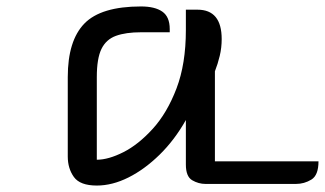

<svg xmlns="http://www.w3.org/2000/svg" viewBox="-20 -570 1007 595"><path d="M280 -331V-75Q316 -75 362.5 -98.5Q409 -122 453.5 -171Q498 -220 527 -296Q556 -372 556 -477V-540H592Q667 -540 667 -449Q667 -422 661 -397Q655 -372 646 -349V-70H967Q967 -27 945 -13.5Q923 0 897 0H617Q595 0 575.5 -11.5Q556 -23 556 -60V-198Q521 -136 474.5 -90.5Q428 -45 378 -20Q328 5 280 5Q228 5 209 -21.5Q190 -48 190 -85V-331Q190 -444 241.5 -497Q293 -550 417 -550Q460 -550 483 -534Q506 -518 506 -480V-470H417Q370 -470 339.5 -459Q309 -448 294.5 -418.5Q280 -389 280 -331Z"/></svg>

Font: Warnes
Style: Regular
Weight: 400
Designer: Eduardo Rodriguez Tunni
Foundry: Eduardo Rodriguez Tunni
Version: Version 1.002; ttfautohint (v1.8.4.7-5d5b);gftools[0.9.23]